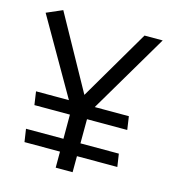

<svg xmlns="http://www.w3.org/2000/svg" viewBox="-105 -781 773 867"><g transform="rotate(15 281.5 -348.0)"><path d="M60 -310 69 -248H503L494 -310ZM60 -135 69 -75H503L494 -135ZM314 0 315 -277 553 -680H468L275 -351L84 -696L10 -664L235 -273V0Z"/></g></svg>

Font: Catamaran Thin
Style: Regular
Weight: 400
Version: Version 2.000